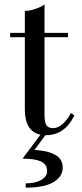

<svg xmlns="http://www.w3.org/2000/svg" viewBox="-20 -610 375 876"><path d="M194.8 171.4Q194.8 138.7 166 126.2Q137.2 113.8 83 113.8L164.6 4.4Q93.3 -10.3 93.3 -111.3V-440.4H26.4V-460H93.3V-560.1Q114.7 -560.1 141.1 -569.1Q167.5 -578.1 183.1 -589.8V-460H290V-440.4H183.1V-87.9Q183.1 -51.8 191.9 -38.6Q200.7 -25.4 222.7 -25.4Q245.1 -25.4 266.8 -45.2Q288.6 -64.9 303.2 -94.2L319.3 -83.5Q275.4 6.8 190.4 6.8H187L137.2 74.2Q195.8 76.7 231 95.9Q266.1 115.2 266.1 154.8Q266.1 195.3 224.6 220.7Q183.1 246.1 97.2 246.1V226.6Q141.1 226.6 168 210.9Q194.8 195.3 194.8 171.4Z"/></svg>

Font: Bodoni* 11pt
Style: Regular
Weight: 400
Version: Version 2.3